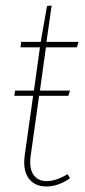

<svg xmlns="http://www.w3.org/2000/svg" viewBox="-20 -672 309 702"><path d="M261.2 -499H147.9L126 -340.8H235.8L230 -321.8H123L92.8 -106.9Q85.4 -59.1 101.6 -34.4Q117.7 -9.8 150.9 -9.8Q184.6 -9.8 227.1 -35.2L235.8 -20Q192.4 9.8 149.9 9.8Q106 9.8 84.2 -20.8Q62.5 -51.3 70.8 -106.9L101.1 -321.8H32.2L35.2 -340.8H104L126 -499H55.2L57.1 -519H128.9L151.9 -649.9L168.9 -651.9L149.9 -519H267.1Z"/></svg>

Font: Fira Sans Compressed Thin
Style: Italic
Weight: 100
Width: 3
Italic angle: -8°
Designer: Carrois Corporate & Edenspiekermann AG
Foundry: Carrois Corporate GbR & Edenspiekermann AG
Version: Version 4.203;PS 004.203;hotconv 1.0.88;makeotf.lib2.5.64775